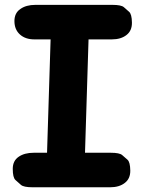

<svg xmlns="http://www.w3.org/2000/svg" viewBox="-20 -753 586 793"><path d="M64 -715.8Q39.6 -699.2 39.6 -666Q39.6 -630.9 62.5 -610.4Q85 -590.3 122.1 -590.3H189L174.3 -122.1H119.6Q81.1 -122.1 57.1 -105.5Q32.7 -88.9 32.7 -55.7Q32.7 -19.5 43.9 -9.5Q55.2 0.5 66.4 10.5Q77.6 20.5 115.2 20.5H434.6Q472.7 20.5 495.6 2.4Q518.6 -15.1 518.1 -48.8Q517.6 -83.5 506.6 -93.3Q495.6 -103 484.6 -112.5Q473.6 -122.1 437.5 -122.1H331.1L345.7 -590.3H441.4Q479.5 -590.3 502.4 -608.4Q525.4 -626 524.9 -659.7Q524.4 -694.3 513.4 -704.1Q502.4 -713.9 491.5 -723.4Q480.5 -732.9 444.3 -732.9H126Q87.9 -732.9 64 -715.8Z"/></svg>

Font: Comic Relief
Style: Bold
Weight: 700
Designer: Jeff Davis
Foundry: Loudifier
Version: Version 1.200; ttfautohint (v1.8.4.7-5d5b)